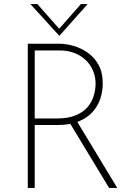

<svg xmlns="http://www.w3.org/2000/svg" viewBox="-20 -920 665 940"><path d="M269 -706Q304 -706 341.5 -695Q379 -684 411 -661Q443 -638 463 -601.5Q483 -565 483 -512Q483 -473 471 -436.5Q459 -400 432.5 -371Q406 -342 364 -325Q322 -308 261 -308H150V0H116V-706ZM258 -340Q314 -340 351 -355.5Q388 -371 409 -396Q430 -421 439 -451.5Q448 -482 448 -511Q448 -545 435 -575Q422 -605 398.5 -627Q375 -649 343 -661Q311 -673 273 -673H150V-340ZM355 -329 554 0H514L315 -329ZM163 -900 278 -770 260 -768 376 -900H409L271 -745H270L129 -900Z"/></svg>

Font: Josefin Sans Thin ExtraLight
Style: Regular
Weight: 250
Version: Version 2.001